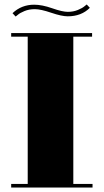

<svg xmlns="http://www.w3.org/2000/svg" viewBox="-20 -848 464 859"><path d="M394 -25V-9H30V-25H104V-684H30V-700H392V-684H308V-25ZM283 -775Q256 -775 209 -791Q162 -807 136 -807Q110 -807 89.5 -798.5Q69 -790 60 -782L50 -774L36 -789Q76 -827 133 -827Q168 -827 213.5 -811Q259 -795 283.5 -795Q308 -795 328.5 -803.5Q349 -812 358 -820L368 -828L382 -813Q344 -775 283 -775Z"/></svg>

Font: Elsie Black
Style: Regular
Weight: 900
Designer: Alejandro Inler
Foundry: Alejandro Inler
Version: 1.002